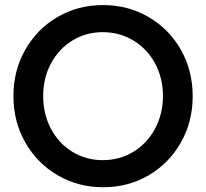

<svg xmlns="http://www.w3.org/2000/svg" viewBox="-20 -748 832 775"><path d="M34.2 -360.4Q34.2 -462.9 81.8 -546.9Q129.4 -630.9 211.9 -679.2Q294.4 -727.5 395.5 -727.5Q497.1 -727.5 579.8 -679.2Q662.6 -630.9 710.2 -546.9Q757.8 -462.9 757.8 -359.4Q757.8 -256.8 710.2 -172.9Q662.6 -88.9 580.1 -40.5Q497.6 7.8 396.5 7.8Q295.9 7.8 212.9 -40.5Q129.9 -88.9 82 -173.1Q34.2 -257.3 34.2 -360.4ZM637.7 -360.4Q637.7 -433.6 605.7 -492.4Q573.7 -551.3 518.1 -584.7Q462.4 -618.2 394.5 -618.2Q327.6 -618.2 272.7 -584.7Q217.8 -551.3 186 -492.4Q154.3 -433.6 154.3 -360.4Q154.3 -287.6 185.5 -228.5Q216.8 -169.4 271.7 -135.5Q326.7 -101.6 394.5 -101.6Q463.4 -101.6 518.8 -135.5Q574.2 -169.4 606 -228.8Q637.7 -288.1 637.7 -360.4Z"/></svg>

Font: Reddit Sans Strawberry SemiBold
Style: Regular
Weight: 600
Designer: Stephen Hutchings
Foundry: Reddit
Version: Version 1.013